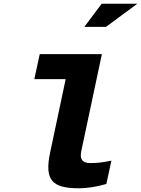

<svg xmlns="http://www.w3.org/2000/svg" viewBox="-20 -1000 756 1029"><path d="M465 -126C420 -126 406 -148 416 -192L526 -710H193L164 -576H332L249 -184C217 -35 259 9 402 9C451 9 501 0 550 -14L577 -139C532 -130 503 -126 465 -126ZM432 -856H548L716 -980H525Z"/></svg>

Font: LT Wave Mono Black
Style: Italic
Weight: 900
Designer: Daniel Lyons
Version: Version 2.5 (Glyphs App)